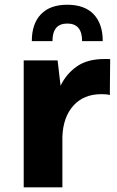

<svg xmlns="http://www.w3.org/2000/svg" viewBox="-20 -802 500 822"><path d="M116.2 -626Q116.2 -700.2 155.3 -741Q194.3 -781.7 268.1 -781.7Q341.8 -781.7 380.9 -741Q419.9 -700.2 419.9 -626H331.5Q331.5 -701.2 268.1 -701.2Q204.6 -701.2 204.6 -626ZM81.5 -543.5H226.6L239.3 -435.1Q264.2 -486.3 309.3 -517.8Q354.5 -549.3 426.3 -549.3Q432.6 -549.3 439 -549.3Q445.3 -549.3 451.7 -548.8L450.2 -395Q442.4 -397.5 433.1 -398.2Q423.8 -398.9 414.1 -398.9Q338.9 -398.9 294.7 -350.3Q250.5 -301.8 247.1 -217.3V0H81.5Z"/></svg>

Font: Estedad-FD ExtraBold
Style: Regular
Weight: 800
Designer: Amin Abedi
Version: Version 7.3